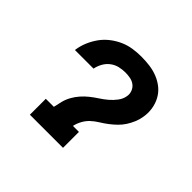

<svg xmlns="http://www.w3.org/2000/svg" viewBox="-131 -700 861 861"><g transform="rotate(45 300.0 -269.0)"><path d="M149 0V-101H200Q204 -121 209 -141Q214 -161 224.5 -180Q235 -199 249.5 -215.5Q264 -232 281 -245.5Q298 -259 316.5 -271Q335 -283 351.5 -297Q368 -311 381.5 -329Q395 -347 398 -367Q401 -383 395 -398Q389 -413 377 -422Q365 -431 349.5 -434Q334 -437 318 -437Q299 -437 280 -432.5Q261 -428 245 -416Q229 -404 219 -386.5Q209 -369 205 -350Q205 -349 205 -349Q205 -349 205 -348H87Q87 -349 87 -349.5Q87 -350 87 -351Q91 -378 101.5 -403Q112 -428 128 -450.5Q144 -473 166.5 -490.5Q189 -508 214 -519Q239 -530 265.5 -534Q292 -538 318 -538Q345 -538 372 -534.5Q399 -531 423.5 -521Q448 -511 467.5 -495Q487 -479 499.5 -456Q512 -433 516 -406Q520 -379 515 -352Q512 -333 504 -314Q496 -295 485 -278Q474 -261 459 -246.5Q444 -232 427.5 -219.5Q411 -207 393 -196Q375 -185 360 -171Q345 -157 335 -138.5Q325 -120 321 -101H359V0Z"/></g></svg>

Font: Iosevka Curly Slab Extended
Style: Bold Italic
Weight: 700
Width: 7
Italic angle: -9°
Monospace: yes
Designer: Belleve Invis
Foundry: Belleve Invis
Version: Version 11.0.0; ttfautohint (v1.8.3)